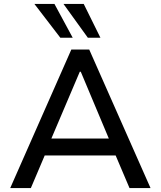

<svg xmlns="http://www.w3.org/2000/svg" viewBox="-20 -957 817 977"><path d="M32 0 343 -705H434L746 0H639L554 -200L602 -166H175L222 -200L137 0ZM386 -592 232 -230 208 -252H569L543 -230L391 -592ZM427 -765 303 -937H406L491 -765ZM287 -765 155 -937H257L350 -765Z"/></svg>

Font: Nunito Sans 7pt Medium
Style: Regular
Weight: 500
Designer: Vernon Adams
Foundry: Vernon Adams
Version: Version 3.101;gftools[0.9.27]